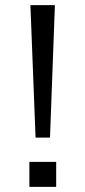

<svg xmlns="http://www.w3.org/2000/svg" viewBox="-20 -725 331 745"><path d="M118 -191 98 -705H193L174 -191ZM94 0V-97H198V0Z"/></svg>

Font: Nunito Sans 7pt Expanded Light
Style: Regular
Weight: 300
Width: 7
Designer: Vernon Adams
Foundry: Vernon Adams
Version: Version 3.101;gftools[0.9.27]